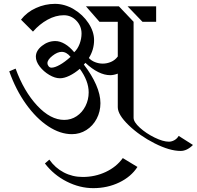

<svg xmlns="http://www.w3.org/2000/svg" viewBox="-20 -722 1021 996"><path d="M313 -100Q349 -100 378 -119.5Q407 -139 423.5 -172Q440 -205 440 -243Q440 -302 394 -365Q367 -342 340 -329Q313 -316 291 -316Q265 -316 235.5 -333.5Q206 -351 186 -377Q166 -403 166 -428Q166 -459 197.5 -484Q229 -509 267 -509Q291 -509 316.5 -494Q342 -479 365 -451Q383 -468 393 -494.5Q403 -521 403 -548Q403 -587 376 -615Q349 -643 311 -643Q269 -643 227 -620Q185 -597 151 -558L89 -620Q119 -659 166.5 -680.5Q214 -702 265 -702Q316 -702 363 -674Q410 -646 439 -602Q468 -558 468 -514Q468 -464 441 -421Q454 -407 473.5 -399.5Q493 -392 513 -392Q535 -392 556 -401Q577 -410 591 -429V-609H496L426 -689H597L673 -609V-111Q673 -89 705.5 -59.5Q738 -30 782 -8.5Q826 13 856 13Q870 13 884 5.5Q898 -2 907 -17L981 30Q950 61 917 61Q860 61 782 21.5Q704 -18 647.5 -72.5Q591 -127 591 -166V-340Q569 -332 552 -332Q492 -332 423 -396L415 -387Q456 -334 478.5 -282.5Q501 -231 501 -187Q501 -143 481.5 -106Q462 -69 428 -47.5Q394 -26 353 -26Q292 -26 230 -67Q168 -108 115 -182Q62 -256 28 -352L61 -366Q104 -248 173 -174Q242 -100 313 -100ZM642 -689H790V-609H719ZM346 -427Q325 -453 300 -453Q278 -453 252 -432.5Q226 -412 226 -394Q226 -386 232 -378.5Q238 -371 247 -371Q264 -371 290 -385.5Q316 -400 346 -427ZM409 196Q473 196 528.5 170Q584 144 617 98L693 144Q660 195 598.5 224.5Q537 254 464 254Q394 254 326.5 220Q259 186 213 126L236 106Q266 149 311 172.5Q356 196 409 196Z"/></svg>

Font: Amita
Style: Regular
Weight: 400
Designer: Eduardo Rodriguez Tunni, Modular Infotech, Brian J. Bonislawsky
Foundry: Eduardo Rodriguez Tunni, Modular Infotech, Brian J. Bonislawsky
Version: Version 1.004